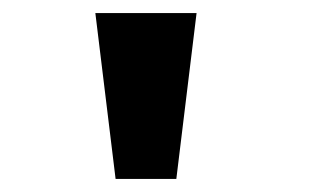

<svg xmlns="http://www.w3.org/2000/svg" viewBox="-20 -777 490 294"><path d="M126 -757H281L250 -503H157Z"/></svg>

Font: League Mono Condensed ExtraBold
Style: Regular
Weight: 800
Width: 1
Designer: Tyler Finck
Foundry: The League of Moveable Type / Tyler Finck
Version: Version 2.210